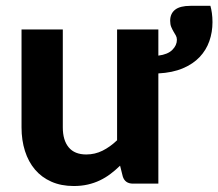

<svg xmlns="http://www.w3.org/2000/svg" viewBox="-20 -614 730 642"><path d="M683.5 -594.5Q686.5 -584.5 688.5 -570.2Q690.5 -556 690.5 -540Q690.5 -506.5 680 -476.5Q669.5 -446.5 647.5 -423.2Q625.5 -400 591.2 -385.5Q557 -371 509.5 -368.5V0H424.5Q398 0 390.5 -24L381.5 -60Q366 -45 349.5 -32.5Q333 -20 314.2 -11Q295.5 -2 273.8 3Q252 8 226.5 8Q184.5 8 151.8 -6.5Q119 -21 97 -47Q75 -73 63.5 -109Q52 -145 52 -188V-515.5H190V-188Q190 -145 209.8 -121.2Q229.5 -97.5 268.5 -97.5Q297.5 -97.5 323 -110.2Q348.5 -123 371.5 -145V-515.5H509.5V-428Q541 -432 556.2 -447.2Q571.5 -462.5 571.5 -481Q571.5 -489 568 -495.2Q564.5 -501.5 560.2 -508.5Q556 -515.5 552.5 -524Q549 -532.5 549 -544.5Q549 -568.5 565.5 -581.5Q582 -594.5 617 -594.5Z"/></svg>

Font: Lato 2
Style: Regular
Weight: 800
Designer: Lukasz Dziedzic with Adam Twardoch and Botio Nikoltchev
Foundry: tyPoland Lukasz Dziedzic
Version: Version 2.015; 2015-08-06; http://www.latofonts.com/